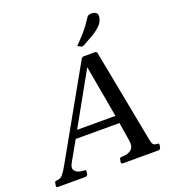

<svg xmlns="http://www.w3.org/2000/svg" viewBox="-190 -995 999 1112"><g transform="rotate(-20 309.5 -439.0)"><path d="M562 -97.8Q566.2 -73.8 571.4 -55.9Q576.5 -38 600.5 -38Q609.5 -38 611 -34.5Q612.5 -31 611.5 -25L609.5 -13Q606.5 0 593.5 0H376Q363 0 366 -13L368 -25Q369 -31 371.5 -34.5Q374 -38 383 -38Q424 -38 442.8 -56.5Q461.5 -75 455.5 -110.5L434 -242.5L455 -226H150.5L176.8 -243.2L98.2 -104.5Q80.5 -72.8 97.4 -55.4Q114.2 -38 150.5 -38Q159.5 -38 161 -34.5Q162.5 -31 161.5 -25L159.5 -13Q156.5 0 143.5 0H-24Q-37 0 -34 -13L-32 -25Q-31 -31 -28.5 -34.5Q-26 -38 -17 -38Q4.8 -38 19.5 -55.8Q34.2 -73.5 50 -102.2L358 -649Q363 -660 375 -660H443.5Q454.5 -660 456.5 -649ZM186 -261 186.5 -273H436L432 -256L368.2 -615.8H384.5ZM359.5 -729Q391.5 -761.2 410.2 -782.4Q429 -803.5 442.6 -822.2Q456.2 -841 472.5 -866Q476.8 -873.2 484.2 -875.6Q491.8 -878 500 -878Q522 -878 531.2 -867.8Q540.5 -857.5 536.2 -839Q531 -812 508.2 -790.6Q485.5 -769.2 454.8 -751.9Q424 -734.5 397 -719.5Q393.8 -718.5 390.9 -717.2Q388 -716 385.5 -716.8Q381.8 -716.8 373.8 -721.2Z"/></g></svg>

Font: Young Serif Light
Style: Italic
Weight: 300
Italic angle: -10.979°
Designer: Bastien Sozeau
Foundry: NBR — Bastien Sozeau
Version: Version 5.001